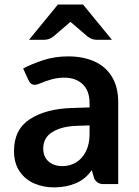

<svg xmlns="http://www.w3.org/2000/svg" viewBox="-20 -815 615 850"><path d="M503.4 -361.3V0H438Q409.2 0 397 -25.4L386.2 -62Q358.9 -22 315.7 -3.7Q272.5 14.6 218.8 14.6Q173.3 14.6 133.1 -2.2Q92.8 -19 67.4 -55.4Q42 -91.8 42 -146.5Q42 -242.2 112.8 -287.8Q183.6 -333.5 298.3 -336.9L376.5 -339.4V-358.4Q376.5 -413.6 345.7 -442.4Q314.9 -471.2 265.1 -471.2Q234.9 -471.2 207.3 -463.4Q179.7 -455.6 151.4 -443.4Q141.1 -439.5 133.8 -439.5Q114.7 -439.5 105.5 -461.4L82.5 -511.7Q121.1 -532.2 171.9 -548.8Q222.7 -565.4 281.7 -565.4Q346.7 -565.4 396.5 -543.7Q446.3 -522 474.9 -476.3Q503.4 -430.7 503.4 -361.3ZM376.5 -220.7V-259.8L316.9 -257.8Q252.4 -255.4 211.9 -230.5Q171.4 -205.6 171.4 -157.7Q171.4 -120.6 195.1 -100.1Q218.8 -79.6 256.3 -79.6Q290.5 -79.6 317.9 -96.7Q345.2 -113.8 360.8 -145.8Q376.5 -177.7 376.5 -220.7ZM172.9 -638.7Q186 -638.7 196 -642.1Q206.1 -645.5 216.3 -653.3L292 -718.3L367.7 -653.3Q377.9 -645.5 387.9 -642.1Q397.9 -638.7 411.1 -638.7H475.6L347.7 -794.9H236.3L108.4 -638.7Z"/></svg>

Font: Lycee Sans SemiBold
Style: Regular
Weight: 600
Designer: Justin Alvin
Foundry: Alkove Design
Version: Version 1.030